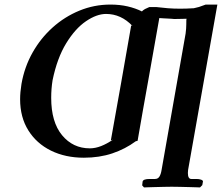

<svg xmlns="http://www.w3.org/2000/svg" viewBox="-20 -678 971 840"><path d="M582 -62 574 -60Q528 -26 471.5 -7Q415 12 347 12Q266 12 203 -19Q140 -50 104 -107.5Q68 -165 68 -244Q68 -274 74 -311Q87 -385 122.5 -448Q158 -511 210.5 -558Q263 -605 327.5 -631.5Q392 -658 463 -658Q504 -658 538.5 -650Q573 -642 601 -628Q603 -630 605 -632Q607 -634 609 -635Q611 -637 614.5 -638.5Q618 -640 633 -647H665Q690 -644 714.5 -642Q739 -640 769 -640Q782 -640 796.5 -640.5Q811 -641 828 -642Q839 -644 850.5 -647.5Q862 -651 880 -658H931L803 65Q803 68 802.5 71Q802 74 802 79Q802 105 817 105H840Q851 105 859.5 108Q868 111 868 116Q868 118 865 132L855 142Q855 142 841.5 141.5Q828 141 807.5 140.5Q787 140 766.5 139.5Q746 139 731 139Q718 139 697.5 139.5Q677 140 657 140.5Q637 141 623.5 141.5Q610 142 610 142L602 133L604 116Q607 105 635 105H658Q671 105 677.5 94.5Q684 84 687 65L792 -531Q795 -554 795 -571Q795 -595 796 -596Q793 -596 779.5 -595.5Q766 -595 751 -595Q747 -595 740.5 -595Q734 -595 729 -596Q707 -597 692 -598Q677 -599 677 -599Q654 -466 629.5 -331Q605 -196 582 -62ZM444 -617Q403 -617 356 -585Q309 -553 269.5 -488.5Q230 -424 210 -327Q204 -290 204 -250Q204 -144 251.5 -86.5Q299 -29 373 -29Q397 -29 422.5 -39Q448 -49 474 -67L465 -64Q488 -190 510 -316Q532 -442 554 -567L560 -564Q510 -617 444 -617Z"/></svg>

Font: Libertinus Serif SemiBold
Style: Italic
Weight: 600
Italic angle: -11.5°
Designer: Philipp H. Poll, Khaled Hosny
Foundry: Caleb Maclennan
Version: Version 7.051;RELEASE